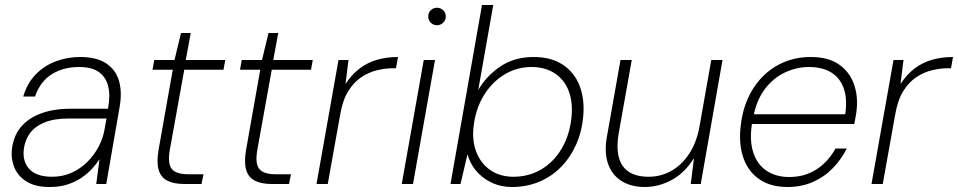

<svg xmlns="http://www.w3.org/2000/svg" viewBox="-20 -736 3832 768"><path d="M178 12Q123 12 88.5 -8.5Q54 -29 39 -62.5Q24 -96 27 -133Q32 -189 62 -226Q92 -263 143 -282Q194 -301 260 -301H412Q422 -355 412.5 -392Q403 -429 374.5 -448.5Q346 -468 297 -468Q233 -468 187 -439Q141 -410 120 -350H73Q89 -404 123.5 -439Q158 -474 204 -491Q250 -508 300 -508Q367 -508 405.5 -482Q444 -456 456.5 -410.5Q469 -365 458 -305L405 0H365L378 -99Q367 -82 349.5 -62.5Q332 -43 307.5 -26Q283 -9 251 1.5Q219 12 178 12ZM188 -29Q232 -29 267.5 -45.5Q303 -62 330 -89Q357 -116 374 -148.5Q391 -181 397 -212L406 -262H255Q196 -262 157.5 -246Q119 -230 99 -202Q79 -174 75 -137Q70 -88 98.5 -58.5Q127 -29 188 -29Z M718 0Q675 0 649 -13.5Q623 -27 614.5 -57Q606 -87 614 -135L671 -457H590L597 -496H678L704 -604H743L723 -496H881L874 -457H717L659 -135Q650 -82 667 -60.5Q684 -39 733 -39H794L786 0Z M1068 0Q1025 0 999 -13.5Q973 -27 964.5 -57Q956 -87 964 -135L1021 -457H940L947 -496H1028L1054 -604H1093L1073 -496H1231L1224 -457H1067L1009 -135Q1000 -82 1017 -60.5Q1034 -39 1083 -39H1144L1136 0Z M1246 0 1334 -496H1374L1362 -400Q1386 -437 1417 -461Q1448 -485 1487 -496.5Q1526 -508 1572 -508L1564 -463H1551Q1521 -463 1488 -455Q1455 -447 1425 -427Q1395 -407 1373 -371.5Q1351 -336 1341 -279L1291 0Z M1587 0 1675 -496H1720L1632 0ZM1728 -635Q1714 -635 1703.5 -645Q1693 -655 1693 -670Q1693 -686 1703.5 -695.5Q1714 -705 1728 -705Q1742 -705 1752.5 -695.5Q1763 -686 1763 -670Q1763 -655 1752.5 -645Q1742 -635 1728 -635Z M2028 12Q1983 12 1945.5 -6Q1908 -24 1883.5 -54Q1859 -84 1850 -119L1822 0H1782L1908 -716H1953L1893 -376Q1926 -433 1982 -470.5Q2038 -508 2114 -508Q2185 -508 2231.5 -477Q2278 -446 2298.5 -392.5Q2319 -339 2313 -272Q2308 -211 2285 -159Q2262 -107 2224.5 -68.5Q2187 -30 2137 -9Q2087 12 2028 12ZM2034 -29Q2096 -29 2146 -59Q2196 -89 2227.5 -143Q2259 -197 2266 -267Q2272 -328 2254.5 -373Q2237 -418 2198.5 -443Q2160 -468 2106 -468Q2046 -468 1995.5 -436.5Q1945 -405 1913 -350.5Q1881 -296 1874 -227Q1868 -170 1886.5 -125Q1905 -80 1943 -54.5Q1981 -29 2034 -29Z M2559 12Q2503 12 2464.5 -13Q2426 -38 2411 -84.5Q2396 -131 2409 -197L2462 -496H2507L2455 -204Q2440 -118 2470 -73.5Q2500 -29 2574 -29Q2623 -29 2664.5 -52Q2706 -75 2736 -120Q2766 -165 2778 -230L2825 -496H2870L2783 0H2743L2756 -104Q2720 -45 2667.5 -16.5Q2615 12 2559 12Z M3130 12Q3064 12 3019.5 -17.5Q2975 -47 2955 -100.5Q2935 -154 2942 -226Q2948 -289 2971 -341Q2994 -393 3031.5 -430.5Q3069 -468 3117.5 -488Q3166 -508 3223 -508Q3292 -508 3334 -479.5Q3376 -451 3394 -404Q3412 -357 3407 -302Q3406 -288 3403 -271.5Q3400 -255 3397 -240H2976L2982 -279H3361Q3370 -342 3354.5 -384Q3339 -426 3303.5 -447Q3268 -468 3216 -468Q3167 -468 3120.5 -446.5Q3074 -425 3040 -380.5Q3006 -336 2993 -267L2989 -249Q2977 -177 2992.5 -128Q3008 -79 3045.5 -53.5Q3083 -28 3137 -28Q3199 -28 3246 -58.5Q3293 -89 3322 -142H3367Q3345 -98 3311 -63Q3277 -28 3231.5 -8Q3186 12 3130 12Z M3466 0 3554 -496H3594L3582 -400Q3606 -437 3637 -461Q3668 -485 3707 -496.5Q3746 -508 3792 -508L3784 -463H3771Q3741 -463 3708 -455Q3675 -447 3645 -427Q3615 -407 3593 -371.5Q3571 -336 3561 -279L3511 0Z"/></svg>

Font: DM Sans 24pt ExtraLight
Style: Italic
Weight: 250
Italic angle: -10°
Designer: Colophon Foundry, Jonny Pinhorn
Foundry: Colophon Foundry
Version: Version 4.004;gftools[0.9.30]